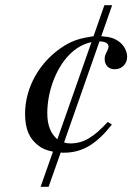

<svg xmlns="http://www.w3.org/2000/svg" viewBox="-20 -580 540 743"><path d="M202 -41C175 -64 163 -97 163 -142C163 -219 192 -311 249 -369C273 -393 301 -410 334 -417ZM414 -560H384L342 -440C292 -432 265 -425 229 -403C134 -344 77 -242 77 -140C77 -78 95 -43 127 -18C143 -5 157 1 185 7L137 143H168L215 10C220 11 221 11 226 11C299 11 353 -22 413 -98L397 -108C341 -48 303 -25 252 -25C242 -25 236 -26 228 -29L365 -420C389 -419 400 -412 400 -399C400 -395 398 -390 394 -381C387 -368 385 -362 385 -352C385 -328 400 -312 424 -312C452 -312 472 -333 472 -360C472 -382 460 -404 442 -418C423 -432 407 -437 372 -440Z"/></svg>

Font: XITS
Style: Italic
Weight: 400
Italic angle: -16.33°
Designer: MicroPress Inc., with final additions and corrections provided by Coen Hoffman, Elsevier (retired)
Version: Version 1.302